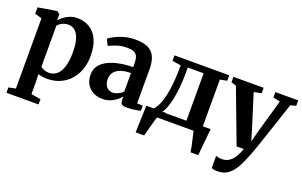

<svg xmlns="http://www.w3.org/2000/svg" viewBox="-93 -963 2548 1621"><g transform="rotate(20 1181.0 -152.5)"><path d="M25.5 239V191L88.5 178V-452.5L25.5 -471.5V-528.5L188.5 -555.5H195L219 -536.5L218.5 -481Q231 -498 253.8 -516Q276.5 -534 307.8 -546.2Q339 -558.5 375.5 -558.5Q435.5 -558.5 483.5 -530.2Q531.5 -502 559.5 -443.2Q587.5 -384.5 587.5 -292Q587.5 -229 568.2 -174Q549 -119 512 -77.2Q475 -35.5 423 -12.2Q371 11 305 11Q283 11 260.5 7.2Q238 3.5 225.5 -1L228 78V178L314 191V239ZM304.5 -42Q342.5 -42 372.2 -65.8Q402 -89.5 419 -141Q436 -192.5 436 -275Q436 -330.5 427.2 -369.8Q418.5 -409 403 -433.5Q387.5 -458 366.8 -469.2Q346 -480.5 322 -480.5Q299.5 -480.5 281 -473.8Q262.5 -467 249 -457Q235.5 -447 228 -438V-70Q235.5 -59.5 256.5 -50.8Q277.5 -42 304.5 -42Z M802 11Q758 11 721.2 -7.5Q684.5 -26 662.5 -62Q640.5 -98 640.5 -149.5Q640.5 -197 666.2 -231Q692 -265 736.5 -286.8Q781 -308.5 837.8 -319.2Q894.5 -330 957 -330.5V-364Q957 -399.5 948.5 -422.2Q940 -445 918 -456Q896 -467 856 -467Q800.5 -467 758.5 -451.8Q716.5 -436.5 693 -425L666 -480Q679 -491.5 712.2 -509.5Q745.5 -527.5 793.2 -541.8Q841 -556 897.5 -556Q969 -556 1011.8 -535Q1054.5 -514 1073.8 -470.5Q1093 -427 1093 -360V-54.5L1144 -52.5V-5.5Q1133 -3 1112.2 0.5Q1091.5 4 1068 6.8Q1044.5 9.5 1024 9.5Q990.5 9.5 977.2 0Q964 -9.5 964 -39.5V-70Q952.5 -54 929.8 -35Q907 -16 874.8 -2.5Q842.5 11 802 11ZM868 -69Q889.5 -69 914.5 -80.5Q939.5 -92 957 -110V-277Q898.5 -277 861.2 -262Q824 -247 806.5 -221.8Q789 -196.5 789 -165.5Q789 -134.5 799 -112.8Q809 -91 827 -80Q845 -69 868 -69Z M1213.5 0V-55.5L1234 -56.5Q1258 -79 1275.8 -117Q1293.5 -155 1305.2 -208.2Q1317 -261.5 1323 -330Q1329 -398.5 1329 -481.5L1251 -494V-543H1742.5V-494L1680.5 -481.5V0ZM1315.5 -59H1534V-485H1391.5V-439Q1391.5 -371 1385.8 -310.8Q1380 -250.5 1369.8 -200.8Q1359.5 -151 1345.8 -115Q1332 -79 1315.5 -59ZM1165 180Q1166 148.5 1167 108.2Q1168 68 1169.8 23.8Q1171.5 -20.5 1173 -62H1346.5L1292.5 -2.5Q1287.5 10.5 1280.2 35.8Q1273 61 1265.2 90Q1257.5 119 1251 143.8Q1244.5 168.5 1242 180ZM1658 180Q1656 162.5 1650.8 137.2Q1645.5 112 1639.5 85Q1633.5 58 1628 35Q1622.5 12 1619.5 -0.5L1585 -62H1750.5Q1749 -45.5 1746.5 -20.8Q1744 4 1741.5 32.5Q1739 61 1736 89.2Q1733 117.5 1730.8 141.2Q1728.5 165 1727 180Z M1926 252.5Q1908.5 252.5 1894.5 250Q1880.5 247.5 1871.5 243V133Q1879 137 1893.8 140.2Q1908.5 143.5 1924.5 143.5Q1949.5 143.5 1970.8 135Q1992 126.5 2009.8 108.8Q2027.5 91 2042.8 63.8Q2058 36.5 2071.5 0H2006.5L1825.5 -480L1780.5 -494.5V-543H2052V-494.5L1985 -480.5L2074.5 -195.5L2108.5 -82L2138 -194L2220 -481L2157.5 -494.5V-543H2362.5V-494.5L2313 -481Q2291 -413.5 2268.2 -345.8Q2245.5 -278 2225 -216.8Q2204.5 -155.5 2187.8 -106.2Q2171 -57 2159.8 -25.2Q2148.5 6.5 2145.5 13.5Q2116.5 91 2086.8 144.2Q2057 197.5 2019 225Q1981 252.5 1926 252.5Z"/></g></svg>

Font: Merriweather 48pt
Style: Bold
Weight: 700
Version: Version 2.100